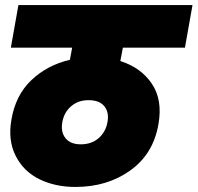

<svg xmlns="http://www.w3.org/2000/svg" viewBox="-20 -760 783 761"><path d="M300 -188Q343 -188 371 -212.5Q399 -237 406 -276Q413 -315 393.5 -339Q374 -363 331 -363Q290 -363 262 -339Q234 -315 227 -276Q220 -237 239.5 -212.5Q259 -188 300 -188ZM279 -19Q199 -19 136.5 -49.5Q74 -80 42.5 -141.5Q11 -203 25 -284Q41 -382 104 -442Q167 -502 257 -523L266 -571H23L53 -740H743L713 -571H467L457 -518Q539 -492 582 -428Q625 -364 608 -268Q588 -150 496.5 -84.5Q405 -19 279 -19Z"/></svg>

Font: Poppins Black
Style: Italic
Weight: 900
Italic angle: -10°
Designer: Ninad Kale (Devanagari), Jonny Pinhorn (Latin)
Foundry: Indian Type Foundry
Version: Version 3.200;PS 1.000;hotconv 16.6.54;makeotf.lib2.5.65590